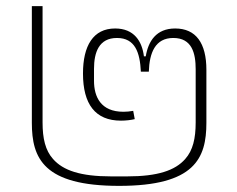

<svg xmlns="http://www.w3.org/2000/svg" viewBox="-20 -595 775 627"><path d="M369 12C616 12 654 -78 654 -194V-367C654 -454 620 -502 552 -502C490 -502 464 -460 456 -411H450C444 -460 418 -502 356 -502C284 -502 251 -445 251 -355C251 -255 291 -201 375 -201C391 -201 408 -203 420 -206L415 -233C404 -231 393 -230 383 -230C309 -230 287 -279 287 -331V-370C287 -424 303 -471 362 -471C421 -471 437 -424 440 -361H466C468 -423 487 -471 546 -471C607 -471 619 -421 619 -369V-195C619 -143 610 -104 585 -76C552 -38 494 -19 396 -19H342C244 -19 186 -38 153 -76C128 -104 119 -143 119 -195V-575H84V-194C84 -78 122 12 369 12Z"/></svg>

Font: IBM Plex Thai ExtraLight
Style: Regular
Weight: 200
Designer: Mike Abbink, Paul van der Laan, Pieter van Rosmalen, Ben Mitchell, Mark Frömberg
Foundry: Bold Monday
Version: Version 1.0